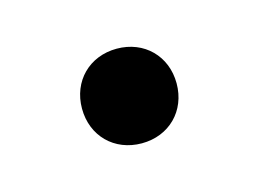

<svg xmlns="http://www.w3.org/2000/svg" viewBox="-34 -373 264 196"><g transform="rotate(-15 98.0 -275.0)"><path d="M98 -225C127 -225 148 -246 148 -275C148 -304 127 -325 98 -325C69 -325 48 -304 48 -275C48 -246 69 -225 98 -225Z"/></g></svg>

Font: Barlow Semi Condensed Light
Style: Regular
Weight: 300
Width: 4
Designer: Jeremy Tribby
Foundry: Tribby Type
Version: Version 1.422;hotconv 1.0.109;makeotfexe 2.5.65596